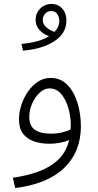

<svg xmlns="http://www.w3.org/2000/svg" viewBox="-20 -721 494 971"><path d="M57 230 45 178Q115 168 173.5 147Q232 126 273 88Q314 50 330 -13Q309 -4 283 1Q257 6 229 6Q187 6 152 -6Q117 -18 96.5 -45Q76 -72 76 -117Q76 -153 88 -190Q100 -227 121.5 -258Q143 -289 172 -308Q201 -327 236 -327Q286 -327 320 -292.5Q354 -258 371.5 -202Q389 -146 389 -82Q389 46 305.5 127.5Q222 209 57 230ZM128 -129Q128 -85 156 -65Q184 -45 238 -45Q266 -45 292 -51Q318 -57 337 -66Q338 -76 338 -86Q338 -132 325.5 -175Q313 -218 289 -246Q265 -274 230 -274Q204 -274 180.5 -252Q157 -230 142.5 -197Q128 -164 128 -129ZM96 -465 89 -499Q135 -503 170 -513Q205 -523 228 -538Q197 -549 178.5 -570.5Q160 -592 160 -622Q160 -654 183 -677.5Q206 -701 241 -701Q274 -701 295 -677.5Q316 -654 316 -617Q316 -553 255.5 -513Q195 -473 96 -465ZM196 -622Q196 -599 214 -583Q232 -567 256 -560Q280 -585 280 -614Q280 -634 270 -649.5Q260 -665 239 -665Q220 -665 208.5 -652Q197 -639 196 -622Z"/></svg>

Font: Noto Sans Arabic UI Lt
Style: Regular
Weight: 300
Designer: Monotype Design Team, Nadine Chahine and Nizar Qandah
Foundry: Monotype Imaging Inc.
Version: Version 2.010; ttfautohint (v1.8.4.7-5d5b)